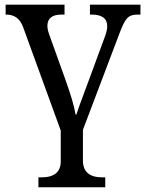

<svg xmlns="http://www.w3.org/2000/svg" viewBox="-20 -556 619 815"><path d="M3.9 -494.1H6.8C41.5 -494.1 64.9 -476.6 78.1 -440.9L237.8 -2V128.9C237.8 174.3 210.4 196.8 155.8 196.8H143.1V238.8H426.8V196.8H414.1C359.4 196.8 332 172.9 332 125V-4.9L487.8 -416C511.2 -476.6 522.5 -494.1 564 -494.1H576.2V-536.1H361.8V-494.1H369.1C413.1 -494.1 435.1 -477.5 435.1 -444.8C435.1 -433.1 432.1 -418.9 425.8 -401.9L354 -207C323.2 -125 306.6 -79.1 304.2 -69.8H300.8C294.9 -105.5 280.3 -155.3 256.8 -220.2L189 -409.2C183.6 -424.3 181.2 -436.5 181.2 -445.8C181.2 -478 201.2 -494.1 241.2 -494.1H253.9V-536.1H3.9Z"/></svg>

Font: The Erased English
Style: Regular
Weight: 400
Designer: Monotype Design team + ligartures altered by 180 Amsterdam
Foundry: Monotype Imaging Inc.
Version: Version 1.030;Glyphs 3.1.2 (3151)